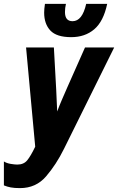

<svg xmlns="http://www.w3.org/2000/svg" viewBox="-42 -958 607 987"><path d="M509 -938H401Q381 -849 331 -849Q292 -849 292 -896Q292 -917 297 -938H189Q185 -910 185 -893Q185 -835 217 -801Q249 -767 324 -767Q395 -767 442.5 -807.5Q490 -848 509 -938ZM287 -193 545 -714H395L304 -509Q289 -475 275.5 -443.5Q262 -412 252 -385Q251 -403 249.5 -439Q248 -475 247 -496L235 -714H92L139 -204Q116 -156 98 -134Q80 -112 47 -112Q34 -112 13 -115.5Q-8 -119 -22 -128V-5Q-5 2 13.5 5.5Q32 9 61 9Q143 9 195 -51.5Q247 -112 287 -193Z"/></svg>

Font: Noto Sans UI Condensed ExtraBold
Style: Italic
Weight: 800
Width: 3
Designer: Monotype Design Team
Foundry: Monotype Imaging Inc.
Version: 1.001